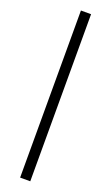

<svg xmlns="http://www.w3.org/2000/svg" viewBox="-171 -730 556 960"><g transform="rotate(20 107.0 -250.5)"><path d="M134 194H80V-695H134Z"/></g></svg>

Font: Hind Colombo Light
Style: Regular
Weight: 300
Designer: Jyotish Sonowal, Aditi Pimprikar
Foundry: Indian Type Foundry
Version: Version 1.000;PS 1.0;hotconv 1.0.86;makeotf.lib2.5.63406; tt